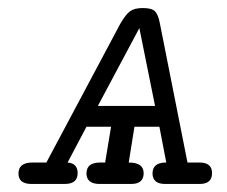

<svg xmlns="http://www.w3.org/2000/svg" viewBox="-20 -457 565 477"><path d="M25.9 -25.9Q25.9 -52.7 59.1 -53.2H95.2L278.8 -397.9Q292 -420.9 303 -429Q314 -437 334 -437H335Q356.9 -437 365 -429Q373 -420.9 377 -399.9L445.8 -53.2H476.1Q506.8 -53.2 506.8 -26.9Q506.8 0 476.1 0H390.1Q359.4 0 358.9 -25.9Q358.9 -52.7 391.1 -53.2H393.1L376 -142.1H314L299.8 -53.2Q336.9 -53.2 336.9 -26.9Q336.9 0 306.2 0H225.1Q195.3 -1 194.8 -25.9Q194.8 -52.7 227.1 -53.2H241.2L255.9 -142.1H194.8L147.9 -53.2Q172.9 -51.3 172.9 -26.9Q172.9 0 141.1 0H58.1Q25.9 0 25.9 -25.9ZM223.1 -193.8H365.2L326.2 -387.2Z"/></svg>

Font: CMU Typewriter Text
Style: LightOblique
Weight: 200
Italic angle: -9.46001°
Version: Version 0.7.0